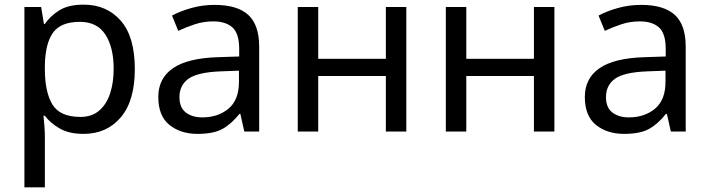

<svg xmlns="http://www.w3.org/2000/svg" viewBox="-20 -566 3051 826"><path d="M340 -546Q439 -546 499.5 -477Q560 -408 560 -269Q560 -132 499.5 -61Q439 10 339 10Q277 10 236.5 -13.5Q196 -37 173 -68H167Q169 -51 171 -25Q173 1 173 20V240H85V-536H157L169 -463H173Q197 -498 236 -522Q275 -546 340 -546ZM324 -472Q242 -472 208.5 -426Q175 -380 173 -286V-269Q173 -170 205.5 -116.5Q238 -63 326 -63Q375 -63 406.5 -90Q438 -117 453.5 -163.5Q469 -210 469 -270Q469 -362 433.5 -417Q398 -472 324 -472Z M903 -545Q1001 -545 1048 -502Q1095 -459 1095 -365V0H1031L1014 -76H1010Q975 -32 936.5 -11Q898 10 830 10Q757 10 709 -28.5Q661 -67 661 -149Q661 -229 724 -272.5Q787 -316 918 -320L1009 -323V-355Q1009 -422 980 -448Q951 -474 898 -474Q856 -474 818 -461.5Q780 -449 747 -433L720 -499Q755 -518 803 -531.5Q851 -545 903 -545ZM1008 -262 929 -259Q829 -255 790.5 -227Q752 -199 752 -148Q752 -103 779.5 -82Q807 -61 850 -61Q918 -61 963 -98.5Q1008 -136 1008 -214Z M1349 -536V-313H1640V-536H1728V0H1640V-239H1349V0H1261V-536Z M1986 -536V-313H2277V-536H2365V0H2277V-239H1986V0H1898V-536Z M2738 -545Q2836 -545 2883 -502Q2930 -459 2930 -365V0H2866L2849 -76H2845Q2810 -32 2771.5 -11Q2733 10 2665 10Q2592 10 2544 -28.5Q2496 -67 2496 -149Q2496 -229 2559 -272.5Q2622 -316 2753 -320L2844 -323V-355Q2844 -422 2815 -448Q2786 -474 2733 -474Q2691 -474 2653 -461.5Q2615 -449 2582 -433L2555 -499Q2590 -518 2638 -531.5Q2686 -545 2738 -545ZM2843 -262 2764 -259Q2664 -255 2625.5 -227Q2587 -199 2587 -148Q2587 -103 2614.5 -82Q2642 -61 2685 -61Q2753 -61 2798 -98.5Q2843 -136 2843 -214Z"/></svg>

Font: Noto IKEA Latin
Style: Regular
Weight: 400
Designer: Monotype Design Team
Foundry: Monotype Imaging Inc.
Version: Version 1.0